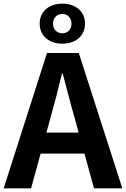

<svg xmlns="http://www.w3.org/2000/svg" viewBox="-24 -1030 689 1050"><path d="M317 -954C344 -954 367 -933 367 -901C367 -867 344 -848 317 -848C289 -848 266 -867 266 -901C266 -933 289 -954 317 -954ZM317 -791C390 -791 441 -834 441 -901C441 -967 390 -1010 317 -1010C244 -1010 193 -967 193 -901C193 -834 244 -791 317 -791ZM230 -305 252 -386C274 -463 296 -547 315 -628H319C341 -548 361 -463 384 -386L406 -305ZM490 0H645L407 -740H233L-4 0H146L198 -190H438Z"/></svg>

Font: Noto Sans T Chinese Bold
Style: Bold
Weight: 700
Designer: Ryoko NISHIZUKA (kana & ideographs); Paul D. Hunt (Latin, Greek & Cyrillic); Wenlong ZHANG (bopomofo); Sandoll Communica
Foundry: Adobe Systems Incorporated
Version: Version 1.000;PS 1;hotconv 1.0.78;makeotf.lib2.5.61930